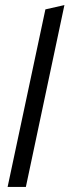

<svg xmlns="http://www.w3.org/2000/svg" viewBox="-20 -737 274 757"><path d="M234 -717 82 0H10L159 -700Z"/></svg>

Font: Red Hat Display
Style: Italic
Weight: 400
Italic angle: -12°
Designer: Pentagram / MCKL
Foundry: Pentagram / MCKL
Version: Version 1.003; Red Hat Display Italic